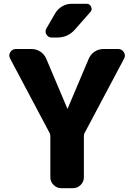

<svg xmlns="http://www.w3.org/2000/svg" viewBox="-20 -987 688 1007"><path d="M241 -288 33 -680Q24 -697 34 -713.5Q44 -730 64 -730H145Q171 -730 192 -716Q213 -702 223 -678L333 -418Q333 -417 334 -417Q335 -417 335 -418L445 -678Q455 -702 476 -716Q497 -730 523 -730H600Q619 -730 629.5 -713.5Q640 -697 631 -680L423 -288Q420 -283 420 -271V-57Q420 -34 403 -17Q386 0 363 0H301Q278 0 261 -17Q244 -34 244 -57V-271Q244 -283 241 -288ZM355 -967H435Q451 -967 458 -951.5Q465 -936 454 -924L373 -832Q336 -790 279 -790H252Q233 -790 223.5 -806Q214 -822 224 -839L270 -918Q284 -941 306.5 -954Q329 -967 355 -967Z"/></svg>

Font: Rounded Mplus 1c ExtraBold
Style: Regular
Weight: 800
Version: Version 1.059.20150529